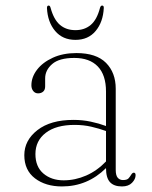

<svg xmlns="http://www.w3.org/2000/svg" viewBox="-20 -661 546 691"><path d="M67.5 -102.5Q67.5 -156 114.8 -192.8Q162 -229.5 244.5 -229.5Q277 -229.5 306.5 -223.2Q336 -217 361.5 -207.5V-331.5Q361.5 -391 332 -421.8Q302.5 -452.5 247.5 -452.5Q193 -452.5 167.8 -430.5Q142.5 -408.5 142.5 -379V-350Q142.5 -337.5 135.2 -331.2Q128 -325 117 -325Q106.5 -325 99.8 -333.2Q93 -341.5 93 -354Q93 -383.5 113.2 -410Q133.5 -436.5 170 -453.2Q206.5 -470 255 -470Q326.5 -470 361.5 -434.8Q396.5 -399.5 396.5 -341.5V-50Q396.5 -29.5 403.8 -21.2Q411 -13 422.5 -13Q437.5 -13 443 -19.5Q448.5 -26 452 -32Q456.5 -39.5 461.5 -39.5Q468 -39.5 468 -30.5Q468 -16.5 455.2 -3.2Q442.5 10 419 10Q390 10 375.8 -5.5Q361.5 -21 361.5 -56Q295 10 203 10Q144 10 105.8 -19.2Q67.5 -48.5 67.5 -102.5ZM107.5 -106.5Q107.5 -61 136.2 -36.5Q165 -12 209 -12Q250.5 -12 290 -29.2Q329.5 -46.5 361.5 -80V-189.5Q336.5 -198.5 308.5 -205Q280.5 -211.5 248.5 -211.5Q182 -211.5 144.8 -183Q107.5 -154.5 107.5 -106.5ZM251.5 -552.5Q284.5 -552.5 306.8 -571.5Q329 -590.5 340 -633Q342.5 -641 347.5 -641Q354 -641 353.5 -632Q351 -581.5 324.2 -549.5Q297.5 -517.5 251.5 -517.5Q205.5 -517.5 178.5 -549.5Q151.5 -581.5 149 -632Q149 -641 155 -641Q160 -641 162 -633Q173.5 -590.5 195.8 -571.5Q218 -552.5 251.5 -552.5Z"/></svg>

Font: Fraunces 9pt Thin
Style: Regular
Weight: 100
Version: Version 1.000;[b76b70a41]